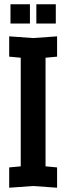

<svg xmlns="http://www.w3.org/2000/svg" viewBox="-20 -874 310 898"><path d="M23 4V-91L77 -96V-604L23 -609V-704L135 -696L247 -704V-609L193 -604V-96L247 -91V4L135 -4ZM29 -764V-854H120V-764ZM150 -764V-854H241V-764Z"/></svg>

Font: Tektur Condensed Medium
Style: Regular
Weight: 500
Width: 3
Designer: Adam Jagosz
Foundry: Adam Jagosz
Version: Version 1.005;gftools[0.9.30]